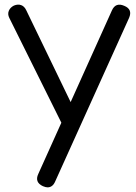

<svg xmlns="http://www.w3.org/2000/svg" viewBox="-20 -568 585 827"><path d="M185 239Q177 239 165 234Q128 217 145 181L462 -523Q478 -559 515 -543Q552 -528 536 -491L218 213Q207 239 185 239ZM299 -19Q282 -11 268 -16.5Q254 -22 245 -38L20 -491Q12 -507 18 -521.5Q24 -536 40 -544Q57 -551 71 -546Q85 -541 93 -524L312 -71Q321 -55 318 -40.5Q315 -26 299 -19Z"/></svg>

Font: Comfortaa Medium
Style: Regular
Weight: 500
Designer: Johan Aakerlund
Foundry: Johan Aakerlund
Version: Version 3.104; ttfautohint (v1.8.1.43-b0c9)